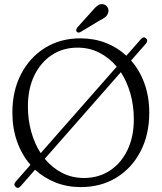

<svg xmlns="http://www.w3.org/2000/svg" viewBox="-20 -900 791 939"><path d="M56 13.5Q44 3 57.5 -12.5L129 -94Q87 -142 63.8 -207Q40.5 -272 40.5 -349.5Q40.5 -455.5 82.8 -537.2Q125 -619 200 -665.8Q275 -712.5 373 -712.5Q440.5 -712.5 497.5 -690.2Q554.5 -668 598 -627.5L669.5 -709Q682 -723.5 694.5 -712.5Q706 -701.5 693.5 -686.5L621 -604Q663.5 -556 686.8 -491Q710 -426 710 -349Q710 -242 667.5 -160Q625 -78 549.5 -31.5Q474 15 374.5 15Q308.5 15 251.8 -7.5Q195 -30 151.5 -70L81 10.5Q68 25.5 56 13.5ZM116.5 -380Q116.5 -313.5 133 -255Q149.5 -196.5 179 -151L551 -574Q514.5 -617.5 466 -642.2Q417.5 -667 359.5 -667Q287.5 -667 232.8 -630.5Q178 -594 147.2 -529.5Q116.5 -465 116.5 -380ZM634.5 -316Q634.5 -383 617.8 -442Q601 -501 571 -547L199 -123.5Q235 -79.5 283.8 -54.5Q332.5 -29.5 390.5 -29.5Q462.5 -29.5 517.5 -65.8Q572.5 -102 603.5 -166.5Q634.5 -231 634.5 -316ZM429 -844.5Q445 -864 458.5 -873.5Q472 -883 488 -878.5Q501 -874.5 507 -862.5Q513 -850.5 509 -838Q505 -824.5 494.5 -816.2Q484 -808 467 -799.5L373 -743Q361.5 -737 355 -745.5Q351 -750 353 -755.5Q355 -761 358.5 -766Z"/></svg>

Font: Fraunces 72pt S100 Light
Style: Regular
Weight: 300
Version: Version 1.000; ttfautohint (v1.8.3)